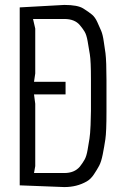

<svg xmlns="http://www.w3.org/2000/svg" viewBox="-20 -752 503 779"><path d="M412 -427V-298Q412 -217 407.5 -187Q403 -157 397 -126.5Q391 -96 382.5 -80Q374 -64 361 -44.5Q348 -25 332 -16Q292 7 241 7L60 0V-722L241 -732Q295 -732 318 -717.5Q341 -703 353.5 -692.5Q366 -682 375 -662Q384 -642 390.5 -627Q397 -612 401 -583.5Q405 -555 408 -536Q412 -503 412 -427ZM241 -50Q282 -50 304 -76Q315 -90 323 -104Q331 -118 335.5 -144.5Q340 -171 343 -189.5Q346 -208 347.5 -244.5Q349 -281 349 -302V-430Q349 -504 344.5 -531.5Q340 -559 335.5 -585Q331 -611 323 -624Q315 -637 304 -650Q283 -675 241 -675H114L123 -636V-454L118 -420H246V-369H118L123 -331V-78L118 -50Z"/></svg>

Font: Economica
Style: Regular
Weight: 400
Designer: Vicente Lamonaca
Foundry: Vicente Lamonaca
Version: Version 1.101